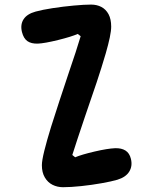

<svg xmlns="http://www.w3.org/2000/svg" viewBox="-20 -797 660 829"><path d="M160.8 -83.7Q160.8 -103.5 171.4 -146.4Q182 -189.2 200.5 -249.3Q217 -302.2 236.5 -361Q255.9 -419.7 275.7 -479.2Q293.6 -531.5 306.7 -571.6Q319.8 -611.8 328.3 -640.7L315.5 -650.5Q288.8 -638.6 230.8 -624.2Q172.7 -609.9 142.9 -608.6Q114.7 -607.9 98.2 -619.5Q81.8 -631.1 74.8 -658.8Q67 -690.8 81.8 -713.8Q96.6 -736.8 133.8 -747Q161.8 -754.8 207.2 -761.8Q252.8 -768.8 298.5 -773Q344.2 -777.2 373.2 -777.2Q398.2 -777.2 417.7 -767Q437.2 -756.8 448.7 -735.6Q460.1 -714.3 460.1 -682Q460.1 -664.4 454 -634.9Q447.8 -605.4 436.5 -566.2Q418.5 -504.8 397.7 -442.4Q376.9 -380.1 347 -293.8Q329.8 -242.2 314.6 -197Q299.3 -151.8 292.2 -127.8L304.6 -117.9Q332.1 -129.6 388.3 -142.7Q444.6 -155.8 477 -157.1Q504.3 -158 521.8 -147Q539.2 -136 545.2 -111.3Q552.9 -80 538 -56Q523.1 -32 487 -21Q462 -13.6 419.2 -6Q376.4 1.7 330.9 6.5Q285.4 11.3 252.2 11.3Q227.7 11.3 206.9 1Q186.1 -9.4 173.5 -30.9Q160.8 -52.3 160.8 -83.7Z"/></svg>

Font: Monaspace Radon Var
Style: Regular
Weight: 400
Designer: Riley Cran and the Lettermatic Team
Version: Version 1.000 (Monaspace Radon Var)